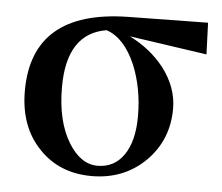

<svg xmlns="http://www.w3.org/2000/svg" viewBox="-45 -594 764 660"><g transform="rotate(5 337.0 -264.0)"><path d="M402 -69Q435 -117 435 -203Q435 -299 402 -379Q364 -467 302 -488Q166 -466 166 -280Q166 -162 211 -89Q253 -21 311 -21Q369 -21 402 -69ZM383 -474Q456 -438 503 -378Q553 -312 553 -239Q553 -132 481 -59Q406 16 294 16Q183 16 113 -57Q40 -132 40 -256Q40 -534 370 -540L647 -544L651 -435Z"/></g></svg>

Font: Source Han Serif JP
Style: Bold
Weight: 700
Designer: Ryoko NISHIZUKA  (kana & ideographs); Frank Grießhammer (Latin, Greek & Cyrillic); Wenlong ZHANG  (bopomofo); Sandoll Co
Foundry: Adobe Systems Incorporated
Version: Version 1.000;PS 1;hotconv 16.6.53;makeotf.lib2.5.65590